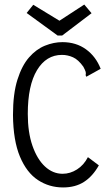

<svg xmlns="http://www.w3.org/2000/svg" viewBox="-20 -813 490 843"><path d="M257 10Q196 10 146.5 -22.5Q97 -55 67.5 -125.5Q38 -196 37 -308Q37 -401 56.5 -463Q76 -525 107.5 -561Q139 -597 177.5 -612.5Q216 -628 254 -628Q314 -628 357.5 -596.5Q401 -565 422 -511L368 -481L359 -476L356 -483Q358 -491 356 -498Q354 -505 346 -520Q324 -551 300.5 -561.5Q277 -572 252 -572Q183 -572 142.5 -505Q102 -438 102 -313Q102 -232 122.5 -173Q143 -114 177.5 -82Q212 -50 255 -50Q288 -50 318 -69Q348 -88 366 -123L414 -87Q387 -39 349 -14.5Q311 10 257 10ZM350 -793 382 -755 253 -657H233L97 -756L126 -792L241 -722Z"/></svg>

Font: Inconsolata SemiCondensed
Style: Regular
Weight: 400
Width: 4
Monospace: yes
Designer: Raph Levien, Cyreal, Brenton Simpson
Foundry: Raph Levien, Cyreal, Google
Version: Version 3.001; ttfautohint (v1.8.2.53-6de2)